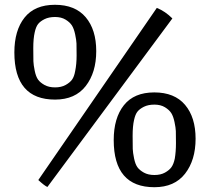

<svg xmlns="http://www.w3.org/2000/svg" viewBox="-20 -769 892 802"><path d="M210 -353Q40 -353 40 -550Q40 -642 82.5 -695.5Q125 -749 209.5 -749Q294 -749 338 -697Q382 -645 382 -555.5Q382 -466 338 -409.5Q294 -353 210 -353ZM700 -692 178 12Q166 7 140 -17L635 -736Q670 -722 700 -692ZM294 -472Q300 -501 300 -537.5Q300 -574 299.5 -587.5Q299 -601 294 -625Q289 -649 280.5 -662.5Q272 -676 254 -687Q236 -698 210 -698Q184 -698 166 -689Q148 -680 139 -668.5Q130 -657 125 -634Q119 -608 119 -568Q119 -528 119.5 -513Q120 -498 125 -473.5Q130 -449 139 -436.5Q148 -424 166 -414Q184 -404 210 -404Q236 -404 254 -414Q272 -424 281 -436.5Q290 -449 294 -472ZM625 13Q455 13 455 -184Q455 -276 497.5 -329.5Q540 -383 624.5 -383Q709 -383 753 -331Q797 -279 797 -189.5Q797 -100 753 -43.5Q709 13 625 13ZM710 -106Q715 -135 715 -171.5Q715 -208 714.5 -221.5Q714 -235 709 -259Q704 -283 695.5 -296.5Q687 -310 669 -321Q651 -332 625 -332Q599 -332 581 -323Q563 -314 554 -302.5Q545 -291 540 -268Q534 -242 534 -202Q534 -162 534.5 -147Q535 -132 540 -107.5Q545 -83 554 -70.5Q563 -58 581 -48Q599 -38 625 -38Q651 -38 669 -48Q687 -58 696 -70.5Q705 -83 710 -106Z"/></svg>

Font: Inika
Style: Regular
Weight: 400
Designer: Constanza Artigas Preller
Foundry: Constanza Artigas Preller
Version: Version 1.001